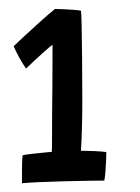

<svg xmlns="http://www.w3.org/2000/svg" viewBox="-20 -655 313 428"><path d="M160.5 -319Q172.5 -319 190 -318.2Q207.5 -317.5 217 -316Q217 -310 216.5 -297.2Q216 -284.5 215 -271.8Q214 -259 212.5 -252.5Q201.5 -252.5 175.2 -252Q149 -251.5 118.5 -250.8Q88 -250 63 -248.8Q38 -247.5 29 -246.5Q29 -255 29 -266.5Q29 -278 29.2 -289.8Q29.5 -301.5 30.5 -309Q37.5 -310.5 50.8 -312Q64 -313.5 77.2 -314.8Q90.5 -316 95.5 -316.5Q96 -324.5 96 -348.5Q96 -372.5 96.2 -403.2Q96.5 -434 96.8 -465.2Q97 -496.5 97 -521Q97 -545.5 97 -555.5Q93 -552.5 80.5 -541.5Q68 -530.5 55.5 -518.8Q43 -507 38 -502Q31 -512.5 23.2 -526.2Q15.5 -540 10.5 -552Q16.5 -558 33.8 -574Q51 -590 70.5 -607.5Q90 -625 102.5 -635Q110 -635 120.8 -634.5Q131.5 -634 142.8 -633.2Q154 -632.5 160.5 -631Q161.5 -625.5 162 -596.5Q162.5 -567.5 163 -524Q163.5 -480.5 163.5 -430Q163.5 -403 162.8 -374Q162 -345 160.5 -319Z"/></svg>

Font: Grandstander Thin
Style: Regular
Weight: 400
Version: Version 1.200